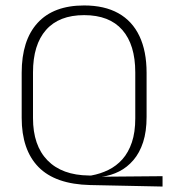

<svg xmlns="http://www.w3.org/2000/svg" viewBox="-20 -669 618 704"><path d="M576 -23V15L310.5 9.5Q183 6.5 121.2 -56.5Q59.5 -119.5 59.5 -237V-402Q59.5 -521.5 118 -585.2Q176.5 -649 288.5 -649Q363 -649 414 -620.5Q465 -592 491.2 -536.8Q517.5 -481.5 517.5 -402V-240.5Q517.5 -187 504.8 -147.8Q492 -108.5 469.2 -82Q446.5 -55.5 417 -40.5Q387.5 -25.5 353.5 -21H347ZM306 -25.5H314.5Q348 -31.5 377.5 -46Q407 -60.5 429 -85.2Q451 -110 463.5 -147Q476 -184 476 -235V-403.5Q476 -505 428.5 -559.2Q381 -613.5 288.5 -613.5Q196.5 -613.5 148.8 -559.2Q101 -505 101 -403.5V-236Q101 -135.5 154.2 -81Q207.5 -26.5 306 -25.5Z"/></svg>

Font: Anek Devanagari Medium ExtraLight
Style: Regular
Weight: 250
Version: Version 1.003